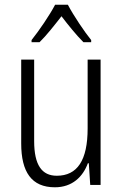

<svg xmlns="http://www.w3.org/2000/svg" viewBox="-20 -785 521 815"><path d="M268 -765H214C191 -721 146 -655 114 -615V-606H148C177 -634 212 -679 241 -716C270 -678 304 -636 334 -606H367V-615C340 -648 292 -719 268 -765ZM407 -532H352V-240C352 -104 308 -39 221 -39C158 -39 125 -84 125 -186V-532H70V-176C70 -55 114 10 213 10C287 10 332 -35 353 -92H357L363 0H407Z"/></svg>

Font: Noto Sans Armenian Condensed Light
Style: Regular
Weight: 300
Width: 3
Designer: Monotype Design Team
Foundry: Monotype Imaging Inc.
Version: Version 2.008